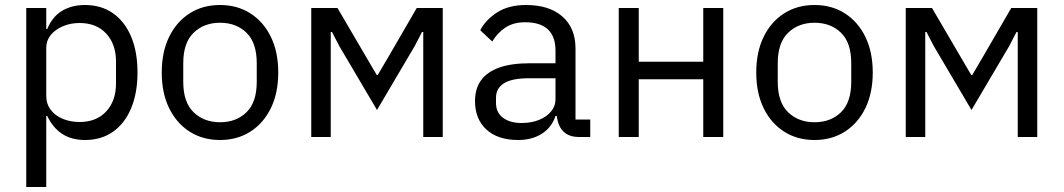

<svg xmlns="http://www.w3.org/2000/svg" viewBox="-20 -548 4254 768"><path d="M85 200V-516H165V-432H169Q189 -481 228 -504.5Q267 -528 320 -528Q385 -528 432 -495Q479 -462 504.5 -401.5Q530 -341 530 -258Q530 -176 504.5 -115Q479 -54 432 -21Q385 12 320 12Q267 12 229.5 -12Q192 -36 169 -84H165V200ZM298 -60Q366 -60 405 -102.5Q444 -145 444 -214V-302Q444 -371 405 -413.5Q366 -456 298 -456Q262 -456 231.5 -443Q201 -430 183 -408Q165 -386 165 -357V-165Q165 -132 183 -108.5Q201 -85 231.5 -72.5Q262 -60 298 -60Z M860 12Q791 12 738.5 -21.5Q686 -55 656.5 -115.5Q627 -176 627 -258Q627 -340 656.5 -400.5Q686 -461 738.5 -494.5Q791 -528 860 -528Q929 -528 981.5 -494.5Q1034 -461 1063.5 -400.5Q1093 -340 1093 -258Q1093 -176 1063.5 -115.5Q1034 -55 981.5 -21.5Q929 12 860 12ZM860 -59Q925 -59 966 -99Q1007 -139 1007 -221V-295Q1007 -377 966 -417Q925 -457 860 -457Q796 -457 754.5 -417Q713 -377 713 -295V-221Q713 -139 754.5 -99Q796 -59 860 -59Z M1225 0V-516H1330L1440 -328L1487 -248H1491L1538 -328L1647 -516H1751V0H1673V-361V-420H1668L1639 -364L1488 -108L1337 -364L1308 -420H1303V-364V0Z M2341 0H2296Q2264 0 2244 -13.5Q2224 -27 2215 -51Q2206 -75 2206 -106V-113L2237 -84H2202Q2186 -37 2146.5 -12.5Q2107 12 2053 12Q1971 12 1925.5 -30Q1880 -72 1880 -144Q1880 -193 1904 -226.5Q1928 -260 1976.5 -277.5Q2025 -295 2100 -295H2202V-346Q2202 -401 2172 -430Q2142 -459 2080 -459Q2034 -459 2002 -438Q1970 -417 1949 -382L1901 -427Q1922 -468 1968 -498Q2014 -528 2084 -528Q2177 -528 2229.5 -482Q2282 -436 2282 -354V-70H2341ZM2202 -235H2096Q2028 -235 1996 -215Q1964 -195 1964 -157V-136Q1964 -98 1992 -77Q2020 -56 2066 -56Q2106 -56 2136.5 -68.5Q2167 -81 2184.5 -102.5Q2202 -124 2202 -150Z M2455 0V-516H2535V-301H2793V-516H2873V0H2793V-231H2535V0Z M3238 12Q3169 12 3116.5 -21.5Q3064 -55 3034.5 -115.5Q3005 -176 3005 -258Q3005 -340 3034.5 -400.5Q3064 -461 3116.5 -494.5Q3169 -528 3238 -528Q3307 -528 3359.5 -494.5Q3412 -461 3441.5 -400.5Q3471 -340 3471 -258Q3471 -176 3441.5 -115.5Q3412 -55 3359.5 -21.5Q3307 12 3238 12ZM3238 -59Q3303 -59 3344 -99Q3385 -139 3385 -221V-295Q3385 -377 3344 -417Q3303 -457 3238 -457Q3174 -457 3132.5 -417Q3091 -377 3091 -295V-221Q3091 -139 3132.5 -99Q3174 -59 3238 -59Z M3603 0V-516H3708L3818 -328L3865 -248H3869L3916 -328L4025 -516H4129V0H4051V-361V-420H4046L4017 -364L3866 -108L3715 -364L3686 -420H3681V-364V0Z"/></svg>

Font: IBM Plex Sans
Style: Regular
Weight: 400
Designer: Mike Abbink, Paul van der Laan, Pieter van Rosmalen
Foundry: Bold Monday
Version: Version 3.201